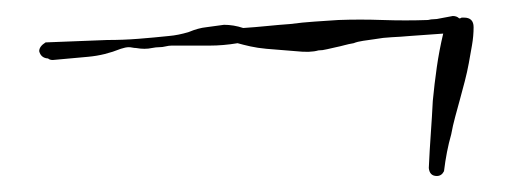

<svg xmlns="http://www.w3.org/2000/svg" viewBox="-20 -251 636 240"><path d="M526 -31Q517 -31 516 -41Q517 -63 518.5 -84Q520 -105 521 -125Q523 -146 526 -167Q529 -188 534 -209L492 -206Q481 -205 470 -204.5Q459 -204 448 -202Q441 -201 434 -200Q427 -199 422 -197Q416 -196 410.5 -194.5Q405 -193 400 -192Q395 -191 389 -189.5Q383 -188 378 -188Q368 -185 350 -187L313 -190Q302 -191 293 -193Q284 -195 277 -197Q259 -194 242 -194H202Q198 -194 194.5 -194Q191 -194 187 -193Q183 -192 179 -192Q175 -192 170 -191Q161 -189 150 -191Q148 -191 145.5 -191.5Q143 -192 141 -192Q137 -192 131 -190Q121 -186 111 -183.5Q101 -181 90 -180Q79 -179 68 -178Q57 -177 46 -176Q42 -176 40 -178H39Q31 -179 29 -187Q29 -193 37 -198L114 -201Q134 -201 153 -202.5Q172 -204 191 -206Q203 -207 216 -211Q228 -216 238 -217L260 -220Q272 -220 284 -216Q299 -217 314 -218.5Q329 -220 343 -221Q358 -223 373 -224Q388 -225 403 -226Q430 -227 458 -226Q487 -225 515 -226Q519 -227 522.5 -227Q526 -227 530 -228L546 -231Q551 -231 554 -228Q556 -228 557 -229H560Q572 -229 572 -217Q572 -206 570 -194.5Q568 -183 566 -172Q564 -161 561 -149.5Q558 -138 555 -127Q552 -116 549 -105Q546 -94 544 -83Q538 -62 535 -37Q532 -31 526 -31Z"/></svg>

Font: Estonia
Style: Regular
Weight: 400
Designer: Robert E. Leuschke
Foundry: Robert E. Leuschke
Version: Version 1.014; ttfautohint (v1.8.3)